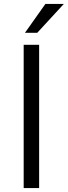

<svg xmlns="http://www.w3.org/2000/svg" viewBox="-20 -949 342 969"><path d="M99.5 -723H177.5V0H99.5ZM209 -929H302L168 -783.5H106Z"/></svg>

Font: Public Sans Thin Light
Style: Regular
Weight: 300
Version: Version 1.007